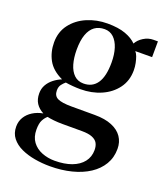

<svg xmlns="http://www.w3.org/2000/svg" viewBox="-142 -624 822 962"><g transform="rotate(20 269.5 -143.5)"><path d="M237 243Q196 243 156 236Q116 229 83.5 214Q51 199 31.2 174Q11.5 149 11.5 113.5Q11.5 85.5 25 63.2Q38.5 41 62.5 26Q86.5 11 117 5.5Q91 -8 77 -29.5Q63 -51 63 -82.5Q63 -107.5 74.2 -127.5Q85.5 -147.5 104.5 -162.5Q123.5 -177.5 146.5 -187Q91 -213 68.2 -255Q45.5 -297 45.5 -348Q45.5 -404 76.5 -444.5Q107.5 -485 157.8 -506.5Q208 -528 266 -528Q324 -528 361.8 -514.2Q399.5 -500.5 421.5 -478Q433 -499.5 457.5 -514.8Q482 -530 509.5 -530H533L532.5 -446L443 -445.5Q450.5 -437.5 456 -422.8Q461.5 -408 465.2 -389.8Q469 -371.5 469 -352Q469 -296.5 439 -256Q409 -215.5 359.2 -193.8Q309.5 -172 249.5 -172Q229.5 -172 208 -173.8Q186.5 -175.5 170 -178.5Q160 -170.5 150.5 -158.2Q141 -146 141 -126Q141 -97.5 163.2 -86.5Q185.5 -75.5 238 -75.5H362Q416.5 -75.5 453.2 -60.2Q490 -45 508.5 -17.8Q527 9.5 527 45.5Q527 92 505.2 128.5Q483.5 165 444.5 190.5Q405.5 216 352.5 229.5Q299.5 243 237 243ZM250 209Q302.5 209 340.8 194.8Q379 180.5 400 153.8Q421 127 421 90.5Q421 69 412.8 54Q404.5 39 384.2 30.8Q364 22.5 329 22.5H226.5Q200 22.5 178.8 20.2Q157.5 18 143 14.5Q130.5 25 121.2 42.5Q112 60 112 93Q112 132.5 131.2 158.2Q150.5 184 182.2 196.5Q214 209 250 209ZM254 -204Q301.5 -204 326.2 -240.5Q351 -277 351 -350.5Q351 -394 340.5 -426.8Q330 -459.5 310.2 -478Q290.5 -496.5 262 -496.5Q231 -496.5 209.2 -480.8Q187.5 -465 176 -433Q164.5 -401 164.5 -352Q164.5 -309 174.2 -275.5Q184 -242 204 -223Q224 -204 254 -204Z"/></g></svg>

Font: Merriweather 120pt SemiBold
Style: Regular
Weight: 600
Version: Version 2.100